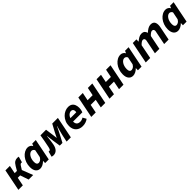

<svg xmlns="http://www.w3.org/2000/svg" viewBox="561 -2327 4158 4158"><g transform="rotate(-45 2640.0 -248.0)"><path d="M14.3 0 113.6 -496.1H250.4L213.3 -311.8H282.1L336.1 -404.1Q372.8 -466.1 407.8 -486.8Q442.8 -507.4 486.7 -507.4Q509.4 -507.4 528.2 -501.8L490.5 -365Q486.5 -367 481.8 -367.8Q477.2 -368.7 469.9 -368.7Q456.8 -368.7 443.6 -357.9Q430.3 -347.1 412.9 -318.3L370.9 -250.4L467.9 0H329.2L262.8 -193.5H189.2L151.1 0Z M678.1 12Q613 12 575.5 -35.3Q538.1 -82.7 538.1 -169.8Q538.1 -240.8 560.1 -302.4Q582.1 -363.9 619.4 -410Q656.6 -456 704.1 -482Q751.6 -508 803.2 -508Q837 -508 866.9 -490.7Q896.8 -473.3 911.2 -443H913.2L934.7 -496H1044.2L945.1 0H833.6L835.8 -64.6H833.4Q799.9 -29.8 758.3 -8.9Q716.7 12 678.1 12ZM737.8 -99.5Q763 -99.5 791.5 -115.4Q820 -131.2 843.8 -173L879.3 -348.8Q867.2 -374.1 848.9 -385.3Q830.5 -396.5 812.6 -396.5Q786.6 -396.5 762.9 -380.5Q739.1 -364.6 720.3 -336.3Q701.4 -308 690.6 -269.9Q679.9 -231.8 679.9 -187.6Q679.9 -142 695.5 -120.8Q711 -99.5 737.8 -99.5Z M1082.4 11.1Q1069.4 11.1 1054.9 8.3Q1040.4 5.6 1029.9 0.4L1064.6 -123.8Q1069.6 -122.8 1073.8 -121.3Q1078 -119.8 1083.5 -119.8Q1100.7 -119.8 1111.6 -136.8Q1122.4 -153.8 1131.9 -198.6Q1148.6 -273.7 1161.5 -347Q1174.3 -420.4 1186.7 -496L1358.5 -496.5L1381.8 -325.6Q1386.2 -295.6 1389.3 -267.4Q1392.4 -239.2 1395.2 -212.3H1399.2Q1413.1 -239.2 1426.2 -267.2Q1439.3 -295.2 1455.3 -325.6L1547.6 -496H1720.8L1621.6 0H1491.6L1521.8 -143.7Q1526.4 -164.9 1534 -195.8Q1541.6 -226.8 1551 -261.5Q1560.4 -296.2 1569.8 -328.5Q1579.2 -360.9 1585.8 -384.6H1581.8Q1562.8 -345.8 1541.3 -301.2Q1519.8 -256.7 1500.3 -218.9L1407.3 -42.9H1325.7L1300.4 -210.6Q1294.4 -252.6 1288.9 -297.4Q1283.3 -342.2 1277.9 -384.6H1273.9Q1268 -319.6 1261.7 -266.6Q1255.5 -213.7 1244.3 -156.5Q1228.8 -75.6 1187.6 -32.2Q1146.3 11.1 1082.4 11.1Z M1978.6 12Q1881.7 12 1823.9 -44.5Q1766.1 -100.9 1766.1 -200.5Q1766.1 -269.5 1790.4 -325.8Q1814.8 -382 1854.7 -423Q1894.6 -464 1943.5 -486Q1992.4 -508 2041.5 -508Q2101.2 -508 2136.8 -482.9Q2172.4 -457.8 2188.2 -415.7Q2204 -373.6 2204 -322Q2204 -298.3 2199.8 -275.7Q2195.7 -253.2 2190.4 -235Q2185 -216.9 2180.6 -207.3H1867.6L1878.3 -300.7H2087.6Q2090 -308.4 2090.8 -314.6Q2091.6 -320.8 2091.6 -329.1Q2091.6 -349.2 2085.5 -365.8Q2079.4 -382.4 2064.7 -392.3Q2050 -402.3 2025 -402.3Q2006.4 -402.3 1984 -392.1Q1961.6 -381.9 1941.7 -359.8Q1921.7 -337.6 1908.9 -301.9Q1896 -266.2 1896 -215.1Q1896 -167.5 1910.5 -141.2Q1925 -114.9 1950.1 -104.5Q1975.2 -94.2 2007.3 -94.2Q2031.8 -94.2 2057.6 -102.8Q2083.3 -111.5 2101.5 -124.8L2147.3 -43.1Q2116.8 -18.6 2073.5 -3.3Q2030.3 12 1978.6 12Z M2247.3 0 2346.6 -496.1H2483.4L2446.3 -311.8H2601.3L2638.4 -496.1H2775.2L2675.9 0H2539.1L2577.2 -193.5H2422.2L2384.1 0Z M2805.3 0 2904.6 -496.1H3041.4L3004.3 -311.8H3159.3L3196.4 -496.1H3333.2L3233.9 0H3097.1L3135.2 -193.5H2980.2L2942.1 0Z M3520.1 12Q3455 12 3417.5 -35.3Q3380.1 -82.7 3380.1 -169.8Q3380.1 -240.8 3402.1 -302.4Q3424.1 -363.9 3461.4 -410Q3498.6 -456 3546.1 -482Q3593.6 -508 3645.2 -508Q3679 -508 3708.9 -490.7Q3738.8 -473.3 3753.2 -443H3755.2L3776.7 -496H3886.2L3787.1 0H3675.6L3677.8 -64.6H3675.4Q3641.9 -29.8 3600.3 -8.9Q3558.7 12 3520.1 12ZM3579.8 -99.5Q3605 -99.5 3633.5 -115.4Q3662 -131.2 3685.8 -173L3721.3 -348.8Q3709.2 -374.1 3690.9 -385.3Q3672.5 -396.5 3654.6 -396.5Q3628.6 -396.5 3604.9 -380.5Q3581.1 -364.6 3562.3 -336.3Q3543.4 -308 3532.6 -269.9Q3521.9 -231.8 3521.9 -187.6Q3521.9 -142 3537.5 -120.8Q3553 -99.5 3579.8 -99.5Z M3915.3 0 4014.6 -496.1H4126L4123.9 -429.7H4127.9Q4163.9 -461.2 4204.4 -484.7Q4244.8 -508.1 4286.2 -508.1Q4341.3 -508.1 4366.2 -484.2Q4391.1 -460.3 4401.2 -421Q4442.3 -459.4 4484.9 -483.8Q4527.5 -508.1 4568.9 -508.1Q4630.6 -508.1 4658.2 -475.6Q4685.9 -443.1 4685.9 -380.6Q4685.9 -364.2 4683.9 -346.4Q4682 -328.5 4677.9 -310L4615.9 0H4479.1L4537.8 -292.8Q4541.2 -308.4 4543.5 -319.3Q4545.8 -330.3 4545.8 -340.3Q4545.8 -365.9 4533.1 -378.7Q4520.5 -391.5 4495.7 -391.5Q4479.1 -391.5 4454.6 -376Q4430.1 -360.4 4398.6 -326.7L4333.2 0H4196.4L4255.1 -292.8Q4258.4 -308.4 4260.8 -319.3Q4263.1 -330.3 4263.1 -340.3Q4263.1 -365.9 4250.4 -378.7Q4237.8 -391.5 4214.6 -391.5Q4197.2 -391.5 4172.3 -376Q4147.4 -360.4 4115.9 -326.7L4052.1 0Z M4899.1 12Q4834 12 4796.5 -35.3Q4759.1 -82.7 4759.1 -169.8Q4759.1 -240.8 4781.1 -302.4Q4803.1 -363.9 4840.4 -410Q4877.6 -456 4925.1 -482Q4972.6 -508 5024.2 -508Q5058 -508 5087.9 -490.7Q5117.8 -473.3 5132.2 -443H5134.2L5155.7 -496H5265.2L5166.1 0H5054.6L5056.8 -64.6H5054.4Q5020.9 -29.8 4979.3 -8.9Q4937.7 12 4899.1 12ZM4958.8 -99.5Q4984 -99.5 5012.5 -115.4Q5041 -131.2 5064.8 -173L5100.3 -348.8Q5088.2 -374.1 5069.9 -385.3Q5051.5 -396.5 5033.6 -396.5Q5007.6 -396.5 4983.9 -380.5Q4960.1 -364.6 4941.3 -336.3Q4922.4 -308 4911.6 -269.9Q4900.9 -231.8 4900.9 -187.6Q4900.9 -142 4916.5 -120.8Q4932 -99.5 4958.8 -99.5Z"/></g></svg>

Font: Source Sans 3
Style: Italic
Weight: 200
Italic angle: -11°
Designer: Paul D. Hunt
Foundry: Adobe
Version: Version 3.046;hotconv 1.0.118;makeotfexe 2.5.65603